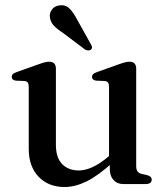

<svg xmlns="http://www.w3.org/2000/svg" viewBox="-20 -717 650 748"><path d="M407.8 -59V-91L404.8 -93.7V-378.7Q404.8 -390.2 401 -395.3Q397.2 -400.4 388.4 -401.4L354.6 -402.8Q345.9 -404.2 342.2 -407.8Q338.5 -411.5 338.5 -417.3Q338.5 -423.9 342.8 -428.2Q347 -432.5 358.4 -436.5L440.6 -465.7Q456.5 -471.5 466.6 -474.1Q476.6 -476.6 484.7 -476.6Q497.6 -476.6 504.1 -469.6Q510.6 -462.5 510.6 -450.2V-69.9Q510.6 -56.2 515.7 -49.3Q520.8 -42.4 530.7 -39.8L553.1 -34.8Q562.2 -32.2 566.6 -27.9Q571 -23.5 571 -16.8Q571 -9.1 565.3 -4.6Q559.6 0 547.7 0H460.3Q436.5 0 422.2 -15.7Q407.8 -31.3 407.8 -59ZM92 -136.4V-378.7Q92 -390.2 88.2 -395.3Q84.4 -400.4 75.6 -401.4L41.8 -402.8Q33.1 -404.2 29.4 -407.8Q25.7 -411.5 25.7 -417.3Q25.7 -423.9 29.9 -428.2Q34.2 -432.5 45.6 -436.5L127.8 -465.7Q144.3 -471.7 154.3 -474.2Q164.2 -476.6 171.1 -476.6Q184.6 -476.6 191.2 -469.6Q197.8 -462.5 197.8 -450.2V-152.6Q197.8 -102.6 222.2 -77.8Q246.5 -52.9 286.8 -52.9Q311.7 -52.9 340.4 -65.9Q369 -78.8 401.9 -106.6L423.6 -125.1L443.4 -105.1L421.5 -86Q361.8 -32 317.1 -10.2Q272.5 11.6 231.7 11.6Q168.8 11.6 130.4 -28.4Q92 -68.4 92 -136.4ZM280.7 -640.3 333.8 -545Q337.2 -539.5 338.3 -534Q339.3 -528.5 334.6 -524.1Q330.6 -520.3 324.2 -520.6Q317.7 -520.8 312 -523.5L223.3 -590.3Q201.9 -603.9 189.3 -617.6Q176.7 -631.3 174.5 -649.2Q172 -665.3 182.1 -679.6Q192.2 -693.9 212.3 -696.1Q235.4 -699.2 250.9 -683.6Q266.4 -668 280.7 -640.3Z"/></svg>

Font: Fraunces
Style: Regular
Weight: 900
Version: Version 1.000;[b76b70a41]